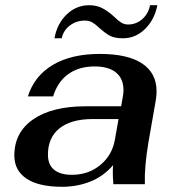

<svg xmlns="http://www.w3.org/2000/svg" viewBox="-20 -707 680 737"><path d="M35 -110Q35 -199 107.5 -249Q180 -299 309 -299H445L451 -333Q454 -348 454 -361Q454 -405 425.5 -428.5Q397 -452 343 -452Q283 -452 242 -422.5Q201 -393 184 -337H87Q112 -416 183 -458Q254 -500 363 -500Q471 -500 526 -463Q581 -426 581 -357Q581 -340 578 -322L550 -162Q534 -68 536 0H415Q413 -30 413 -43Q413 -62 414 -73Q377 -30 326.5 -10Q276 10 219 10Q128 10 81.5 -21.5Q35 -53 35 -110ZM421 -171 435 -250H336Q253 -250 208.5 -214.5Q164 -179 164 -113Q164 -75 187.5 -55.5Q211 -36 256 -36Q320 -36 365.5 -74Q411 -112 421 -171ZM322 -687Q351 -687 373 -675.5Q395 -664 418 -643Q433 -628 445 -620.5Q457 -613 472 -613Q503 -613 526.5 -634Q550 -655 556 -687H584Q573 -631 536.5 -595.5Q500 -560 452 -560Q420 -560 401.5 -570Q383 -580 360 -601Q345 -615 333.5 -621.5Q322 -628 306 -628Q273 -628 248 -609Q223 -590 217 -560H189Q199 -616 236 -651.5Q273 -687 322 -687Z"/></svg>

Font: Fahkwang SemiBold
Style: Italic
Weight: 600
Italic angle: -10°
Version: Version 1.000; ttfautohint (v1.6)